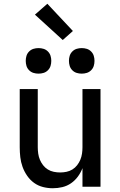

<svg xmlns="http://www.w3.org/2000/svg" viewBox="-20 -994 640 1022"><path d="M261 8Q235 8 209 1.5Q183 -5 161.5 -20.5Q140 -36 124.5 -58.5Q109 -81 100 -106Q91 -131 88 -157.5Q85 -184 85 -210V-520H181V-210Q181 -193 183.5 -176Q186 -159 192.5 -143.5Q199 -128 209.5 -114.5Q220 -101 234.5 -92Q249 -83 266 -79.5Q283 -76 300 -76Q317 -76 334 -79.5Q351 -83 365.5 -92Q380 -101 390.5 -114.5Q401 -128 407.5 -143.5Q414 -159 416.5 -176Q419 -193 419 -210V-520H515V0H419V-99Q410 -75 394.5 -54Q379 -33 358 -18.5Q337 -4 312 2Q287 8 261 8ZM415 -602Q401 -602 388 -606Q375 -610 365 -620Q355 -630 351 -643Q347 -656 347 -670Q347 -684 351 -697Q355 -710 365 -720Q375 -730 388 -734Q401 -738 415 -738Q429 -738 442 -734Q455 -730 465 -720Q475 -710 479 -697Q483 -684 483 -670Q483 -656 479 -643Q475 -630 465 -620Q455 -610 442 -606Q429 -602 415 -602ZM185 -602Q171 -602 158 -606Q145 -610 135 -620Q125 -630 121 -643Q117 -656 117 -670Q117 -684 121 -697Q125 -710 135 -720Q145 -730 158 -734Q171 -738 185 -738Q199 -738 212 -734Q225 -730 235 -720Q245 -710 249 -697Q253 -684 253 -670Q253 -656 249 -643Q245 -630 235 -620Q225 -610 212 -606Q199 -602 185 -602ZM314 -781 166 -916 232 -974 368 -829Z"/></svg>

Font: Iosevka Medium Extended
Style: Regular
Weight: 500
Width: 7
Monospace: yes
Designer: Belleve Invis
Foundry: Belleve Invis
Version: Version 32.5.0; ttfautohint (v1.8.4)